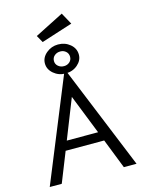

<svg xmlns="http://www.w3.org/2000/svg" viewBox="-140 -1045 842 1126"><g transform="rotate(-15 281.5 -482.0)"><path d="M468 0 397 -181H163L91 0H18L277 -634H286L545 0ZM280 -477 185 -237H375ZM281 -619Q239 -619 208.5 -645Q178 -671 178 -707Q178 -743 209 -769Q240 -795 281 -795Q323 -795 353.5 -769.5Q384 -744 384 -706Q384 -671 354 -645Q324 -619 281 -619ZM283 -663Q303 -663 317 -675.5Q331 -688 331 -707Q331 -727 317 -739.5Q303 -752 283 -752Q262 -752 247.5 -739.5Q233 -727 233 -707Q233 -688 247.5 -675.5Q262 -663 283 -663ZM198 -832 174 -875 349 -964 388 -893Z"/></g></svg>

Font: Inconsolata SemiExpanded
Style: Regular
Weight: 400
Width: 6
Monospace: yes
Designer: Raph Levien, Cyreal, Brenton Simpson
Foundry: Raph Levien, Cyreal, Google
Version: Version 3.100; ttfautohint (v1.8.4.7-5d5b)